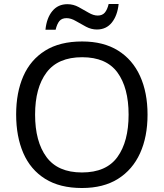

<svg xmlns="http://www.w3.org/2000/svg" viewBox="-20 -933 821 963"><path d="M720 -358Q720 -247 682.5 -164.5Q645 -82 572 -36Q499 10 391 10Q280 10 206.5 -36Q133 -82 97 -165Q61 -248 61 -359Q61 -469 97 -551Q133 -633 206.5 -679Q280 -725 392 -725Q499 -725 572 -679.5Q645 -634 682.5 -551.5Q720 -469 720 -358ZM156 -358Q156 -223 213 -145.5Q270 -68 391 -68Q513 -68 569 -145.5Q625 -223 625 -358Q625 -493 569 -569.5Q513 -646 392 -646Q271 -646 213.5 -569.5Q156 -493 156 -358ZM208 -784Q214 -843 242.5 -877.5Q271 -912 318 -912Q348 -912 374.5 -897.5Q401 -883 425 -869Q449 -855 470 -855Q493 -855 505.5 -869.5Q518 -884 525 -913H575Q569 -855 541 -820Q513 -785 466 -785Q438 -785 411.5 -799Q385 -813 360.5 -827.5Q336 -842 314 -842Q290 -842 278 -827.5Q266 -813 259 -784Z"/></svg>

Font: Go Noto Kurrent-Regular
Style: Regular
Weight: 400
Designer: Monotype Design Team
Foundry: Monotype Imaging Inc.
Version: Version 2.012; ttfautohint (v1.8.4.7-5d5b)